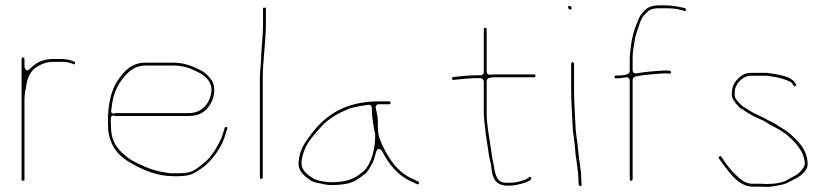

<svg xmlns="http://www.w3.org/2000/svg" viewBox="-20 -697 3169 734"><path d="M62.5 -472 62.5 -6.6C63.6 -6.6 65.9 -6.5 68 -6.5C70.3 -6.5 69.9 -6.5 73.5 -6.6V-315C73.5 -321.7 74.2 -327.4 74.5 -332.9C75.1 -343 77.8 -353.9 78.6 -359.8C82.6 -387.9 90.1 -421.2 118 -439.5C136.2 -451.4 156 -460.5 185 -460.5H209C223 -460.5 239.2 -460.2 250.6 -455.6L260.8 -451.5C267.8 -448.5 269 -459.7 264.7 -461.3L253.7 -465.3C241.6 -469.6 228.1 -471.5 209 -471.5H185C140.9 -471.5 117.2 -456.6 94.8 -434.2C77.3 -416.6 73.5 -443 73.5 -443V-472C73.5 -475.1 71 -477.5 68 -477.5C65 -477.5 62.5 -475.1 62.5 -472Z M406.5 -283C410.9 -335.5 428.6 -373 455.6 -404.2C473.8 -425.3 495.9 -446.5 538 -446.5L641 -446.5C675.2 -446.5 701.1 -438.5 724.8 -427.3C746.3 -417.2 786.2 -398.4 788.5 -356.2C789.3 -342.1 783.8 -324.7 779.3 -314.6C767.1 -287.2 741.2 -264.5 702 -264.5H423.1C398.1 -256.6 406.2 -278.6 406.5 -283ZM422 -253.5H702C748.7 -253.5 773.1 -275.6 789.7 -309.4C801.2 -332.8 802.8 -367.8 790.8 -387.5C780.9 -403.7 765 -419.5 748.4 -427.8C716.5 -443.8 685.8 -457.5 641 -457.5H538C483.2 -457.5 455.4 -426.7 430.3 -389.9C405.2 -353.1 392.5 -298.7 392.5 -233C392.5 -224.4 393.5 -215.3 393.5 -206C393.5 -195.6 395.5 -187.6 397.2 -179.6C408.5 -127.1 440.4 -96.3 482.6 -72.4C525.8 -48 579.5 -23.5 642 -23.5L662 -23.5C693.1 -23.5 715.9 -29.3 731.5 -41C731.8 -41.2 732.4 -41.6 732.8 -41.9C773.5 -65.1 801.8 -99.2 825.1 -141.1C835.6 -160 840.8 -180.1 849 -205.7C850.1 -209 849.1 -210.4 845.3 -211.3C841.4 -212.1 839.8 -211 838.9 -208.3C835.2 -196.7 831.8 -181.3 825.4 -166.9C813.9 -141 797.9 -115 780.7 -94.1C772.1 -83.7 754 -69.4 744.7 -62.1C730.2 -50.9 712 -36 680.8 -35.5C676.6 -35 668.6 -34.5 662 -34.5H642C635.6 -34.5 629.5 -34.9 624.3 -35.6C592.9 -39.6 565.5 -46.4 537.1 -58.5C514 -68.3 488.9 -79.5 469.5 -94C438.8 -117.1 405.5 -148.6 404.5 -207.5C404.4 -215.4 403.5 -225 403.5 -233L403.5 -242C403.5 -262 420.4 -253.5 422 -253.5Z M979 -12.5C981 -12.5 984.5 -16 984.5 -18V-397C984.5 -467.5 996.5 -536.2 996.5 -604V-667.4C996.2 -667.4 993.1 -667.5 991 -667.5C988.8 -667.5 988.6 -667.5 985.5 -667.4V-604C985.5 -569.2 981.3 -534.4 979.5 -500.3L977.5 -462.3C976.3 -439 973.5 -419.3 973.5 -397L973.5 -18C973.5 -16 977 -12.5 979 -12.5Z M1387.2 -296.4C1398.6 -298 1401.5 -288.9 1401.5 -284C1401.5 -266.3 1402.7 -252.4 1404.4 -240.9C1406.4 -226.9 1409.3 -200.6 1413.9 -187C1414.2 -185.9 1414.5 -184.3 1414.5 -183C1414.5 -129.1 1401.8 -74.1 1370.8 -43.2C1370.5 -42.9 1370 -42.3 1369.5 -42L1349.4 -26.9C1322.1 -7.1 1288.7 -0.5 1246 -0.5C1237.9 -0.5 1229.6 -1.2 1220.9 -2.7C1210.5 -4.4 1189.6 -6.7 1174.8 -16.8C1161.2 -26 1132.5 -41.5 1132.5 -75C1132.5 -75.3 1132.5 -75.8 1132.6 -76.2C1139.2 -142.2 1175.7 -175.2 1207.5 -212.2C1234.5 -243.5 1276.7 -265.9 1314.2 -281.5C1314.5 -281.7 1315.1 -281.9 1315.6 -282C1338.8 -288.7 1361.2 -292.7 1387.2 -296.4ZM1416.7 -283.5C1414 -297.3 1425.6 -298.5 1429 -298.5H1468C1471 -298.5 1473.5 -301.3 1473.5 -303.5C1473.5 -306.3 1470 -309.5 1468 -309.5H1428C1303.9 -309.5 1227.5 -259.4 1172.9 -188.4C1147.4 -155.2 1125.6 -127.1 1121.5 -78C1119.2 -51.1 1132.9 -34.2 1150.8 -19.8C1165.1 -8.3 1173.4 -1.4 1191.2 1.7C1209.2 4.9 1225.9 10.5 1246 10.5C1266.9 10.5 1285.3 9 1303.8 5.7C1334.2 0.2 1353.5 -15.3 1377.3 -33.9C1387.1 -41.5 1399 -63.6 1406.7 -80.2C1410.7 -89 1413 -101.6 1418.1 -117C1426 -140.5 1441.2 -118.6 1441.2 -118.6C1467 -67 1502.7 -25.2 1552.2 -3.4L1575.1 7.6C1580.8 9.8 1585.6 -0.2 1579.8 -2.6L1556.8 -13.6C1499.8 -38.1 1464.7 -91.4 1439.6 -146.9C1430.3 -167.3 1424.5 -183.8 1424.5 -211V-231C1424.5 -249.6 1420.6 -264.3 1416.7 -283.5Z M1829.5 -385V-264C1829.5 -247.5 1833.1 -226 1834.5 -208C1837.2 -172.9 1844.2 -143.5 1848.4 -108.5C1850.4 -92.1 1856.5 -76.7 1858.4 -56.2C1862.4 -13.9 1875.4 9 1912.5 12.5H1933C1949.5 12.5 2020 -2.3 2010.3 -17.7C2004.7 -26.8 2001.3 -13.6 1981.4 -8C1968 -4.2 1954.7 1.5 1933 1.5H1914C1903.8 1.5 1892.7 -0.7 1885.1 -10.3C1869.7 -30.1 1870 -60.3 1864.9 -78.7C1860.4 -95.7 1859.9 -110.6 1857.2 -126.9L1854.6 -142.1C1849.5 -178.4 1840.5 -220.7 1840.5 -264V-387C1840.5 -401.6 1862.2 -401.5 1876 -401.5L2022 -401.5C2024 -401.5 2027.5 -404.7 2027.5 -407.5C2027.5 -409.7 2025 -412.5 2022 -412.5H1875C1868 -412.5 1861.1 -412.2 1854.1 -411.6C1843.9 -410.6 1840.5 -418.6 1840.5 -424V-586C1840.5 -588 1837 -591.5 1835 -591.5C1833 -591.5 1829.5 -588 1829.5 -586V-421C1829.5 -410.7 1819.4 -407.3 1810.5 -409.5C1775.4 -409.3 1744.6 -406.2 1712.6 -402.6C1706.6 -401.8 1706.5 -390.4 1713.4 -391.4C1745.7 -395 1775.7 -398.5 1812 -398.5C1820.7 -398.5 1829.5 -394 1829.5 -385Z M2163.5 -454V-356C2163.5 -310.1 2167.2 -254.6 2169.5 -207.6C2170.6 -183.3 2177 -156.2 2178.5 -128.7C2180.7 -88.4 2191.3 -50.9 2191.5 -3.4L2192.4 9.6C2193.2 13.8 2204.1 17.6 2203.5 9.9L2202.5 -4.1C2202.5 -4.3 2202.5 -4.7 2202.5 -5C2202.5 -48 2193.2 -82.7 2189.5 -130C2187.7 -153.3 2181.8 -181.5 2180.5 -208.4C2178.3 -254 2174.5 -309.2 2174.5 -356V-454C2174.5 -456 2171 -459.5 2169 -459.5C2167 -459.5 2163.5 -456 2163.5 -454ZM2151.5 -669.5C2151.5 -665.1 2156.2 -660.5 2160 -660.5C2163.1 -660.5 2165.5 -662.7 2165.5 -666.5C2165.5 -669.9 2161.2 -674.5 2156.5 -674.5C2153.3 -674.5 2151.5 -672.7 2151.5 -669.5Z M2341 -408.5H2334C2332 -408.5 2328.5 -405 2328.5 -403C2328.5 -401 2332 -397.5 2334 -397.5H2341C2351.5 -397.5 2359 -400 2373.8 -401.4C2384.2 -402.5 2387.5 -394.3 2387.5 -389V-11C2387.5 -9 2391 -5.5 2393 -5.5C2395 -5.5 2398.5 -9 2398.5 -11V-392C2398.5 -397.5 2402.5 -402.9 2408.3 -404.2C2430.6 -409.2 2454.2 -411.7 2477 -413.5L2503 -415.5C2511.2 -416.1 2519.3 -416.5 2527 -416.5C2527.2 -416.5 2527.7 -416.5 2528 -416.5L2540.4 -415.5C2543.1 -415.3 2545.5 -418.3 2545.5 -420.5C2545.5 -424.3 2542.3 -426.5 2541 -426.5C2540.8 -426.5 2540.3 -426.5 2540 -426.5L2528.5 -427.5C2520.7 -428.1 2510.5 -427.1 2501.9 -426.5L2476 -424.5C2455 -422.9 2433.7 -420.1 2413.1 -416.7C2399.9 -414.5 2398.5 -425.3 2398.5 -429L2398.5 -477C2398.5 -490.4 2399.9 -502.8 2401.7 -513.2L2404.6 -529.9L2406.6 -545.8C2407.3 -550.9 2408.7 -555.5 2410.1 -559.7L2414 -573.4C2414.1 -573.8 2414.3 -574.5 2414.5 -574.9C2422.3 -593.1 2426.4 -623.1 2444.2 -640.8L2455.2 -651.8C2467.4 -664 2484.2 -665.5 2501 -665.5H2525C2546.5 -665.5 2569.2 -663.5 2587.7 -657.9C2597.5 -655 2598 -654.5 2599.9 -655.6C2604.3 -658.3 2602.8 -664.6 2598.8 -665.9C2576.6 -670.8 2552.3 -676.5 2525 -676.5H2501C2466.3 -676.5 2450.7 -666.4 2435.9 -647.3C2435.6 -647 2435.2 -646.5 2434.8 -646.2C2423.6 -634.9 2417.2 -613 2407.8 -590.8L2404 -577.6C2400.1 -563.7 2395.3 -546.8 2393.4 -531.5L2391.4 -514.5C2390 -502.5 2387.5 -489.5 2387.5 -477V-425C2387.5 -409.6 2357.9 -408.5 2341 -408.5Z M2890 5.5H2855C2843.2 5.5 2827.2 -0.4 2819.6 -5.9C2790.3 -27 2762.3 -59.1 2743.5 -89.2L2737.6 -98.1C2733.5 -104.2 2725.3 -96 2728.3 -91.2C2749.8 -62.4 2772.5 -28 2799.7 -5.8C2812.8 4.8 2834.9 16.5 2855 16.5H2890C2898.6 16.5 2905.6 17.5 2911.7 17.5C2928.5 17.5 2949.3 13 2966.7 9.7C2985.7 6.1 2996.7 -2.2 3017.7 -12.3C3039.8 -23 3067.5 -43.7 3067.5 -68.5C3067.5 -125.9 3029.4 -160.2 2992.9 -191.5C2986.8 -196.7 2967.6 -207.5 2956 -215.6L2940.4 -225.4C2932.8 -230.2 2922.9 -233.2 2911.4 -240.4C2902 -246.3 2891.2 -250.4 2878.6 -256.7L2863.7 -263.7C2863.5 -263.8 2863.1 -264 2862.8 -264.1L2848.7 -272.2C2844.7 -274.5 2841.4 -276.6 2836.9 -279.7C2828.9 -285.3 2818 -289.1 2806.6 -302.8C2802.6 -307.4 2788.5 -318.9 2788.5 -335C2788.5 -344.5 2788.7 -356.3 2792.8 -364.6L2798.8 -376.6C2799.1 -377.2 2799.7 -378.1 2800.2 -378.8C2809.3 -390.1 2825.8 -407.5 2851 -407.5H2910C2914.9 -407.5 2919.6 -406.1 2925.5 -405.4C2954.3 -402.2 2977.6 -395.1 3000.1 -385C3008.2 -381.3 3013.1 -370.8 3014.3 -369.1C3016.1 -366.4 3017.7 -366.1 3020.9 -368.3C3027.5 -372.7 3020.6 -378.9 3017.8 -382.7C3001.5 -405.4 2958.1 -412 2912.1 -418.5H2851C2831.6 -418.5 2818.2 -411.5 2806.4 -400.8C2788 -384 2777.5 -368.4 2777.5 -335C2777.5 -329 2779.3 -322.6 2783.6 -315.5C2791.3 -303 2805.4 -284.9 2815.8 -280.5C2816.4 -280.3 2817.3 -279.8 2817.9 -279.4L2829.9 -271.4C2839.7 -264.9 2848.3 -259.3 2858.6 -254.2L2872.6 -247.2C2881.8 -242.6 2892.9 -239.6 2905.8 -231.5C2927.1 -217.3 2947.3 -209.5 2969.9 -194.4L2984.9 -184.4C2985.4 -184.1 2986.3 -183.4 2986.8 -182.8C2994.2 -175.5 3014.4 -158.9 3023.9 -146.7C3037.4 -129.3 3056.5 -105 3056.5 -70C3056.5 -60.8 3046.5 -48.8 3042.2 -43.7C3028.2 -26.2 3006 -20.1 2996.5 -13C2977.1 1.6 2940.7 6.5 2912 6.5C2906.3 6.5 2900.1 5.5 2890 5.5Z"/></svg>

Font: CiSf OpenHand
Style: Hln
Weight: 400
Foundry: Cannot Into Space Fonts
Version: Version 0.7892